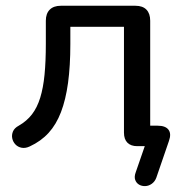

<svg xmlns="http://www.w3.org/2000/svg" viewBox="-20 -507 645 666"><path d="M522 110Q517 123 506.5 130.5Q496 138 484 138.5Q472 139 462.5 133.5Q453 128 449 117Q445 106 451 90L496 -40L501 0H456Q434 0 422 -12Q410 -24 410 -47V-414H224V-354Q224 -278 216 -219.5Q208 -161 191.5 -118Q175 -75 148.5 -46Q122 -17 83 1Q68 8 55 5.5Q42 3 33.5 -6Q25 -15 22.5 -27Q20 -39 25 -51Q30 -63 45 -71Q73 -87 91 -110.5Q109 -134 119.5 -168Q130 -202 134.5 -248Q139 -294 139 -356V-435Q139 -460 152.5 -473.5Q166 -487 191 -487H450Q475 -487 488 -473.5Q501 -460 501 -435V-57L487 -71H527Q554 -71 564.5 -57Q575 -43 566 -18Z"/></svg>

Font: Nunito Medium
Style: Regular
Weight: 500
Designer: Vernon Adams
Foundry: Vernon Adams
Version: Version 3.602